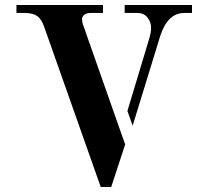

<svg xmlns="http://www.w3.org/2000/svg" viewBox="-20 -732 812 770"><path d="M491 -287 512 -228 623 -589C643 -649.7 675 -680 719 -680H750V-712H480V-680H530C548.7 -680 562.7 -673.7 572 -661C581.3 -648.3 586 -634.7 586 -620C586 -606.7 582.7 -589.7 576 -569ZM482 -153 461 -212 313 -633C310.3 -640.3 309 -647.7 309 -655C309 -662.3 312.2 -668.3 318.5 -673C324.8 -677.7 333 -680 343 -680H393V-712H46V-680H79C101 -680 117.8 -675.8 129.5 -667.5C141.2 -659.2 150.7 -644 158 -622L384 18H426Z"/></svg>

Font: Km Standard TT
Style: Bold
Weight: 700
Designer: Alexey Kryukov <alexios@thessalonica.org.ru>
Version: Version 2.0.2